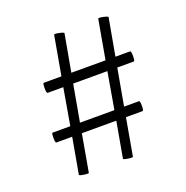

<svg xmlns="http://www.w3.org/2000/svg" viewBox="-107 -583 740 765"><g transform="rotate(-20 263.0 -201.0)"><path d="M351.1 -273.9H206.1L178.2 -118.2H324.2ZM462.9 -316.9Q467.8 -316.9 467.8 -295.4Q467.8 -273.9 462.9 -273.9H393.1L365.2 -118.2H428.2Q433.1 -118.2 433.1 -97.2Q433.1 -76.2 428.2 -76.2H357.9L330.1 81.1Q330.1 85 309.6 82Q289.1 79.1 290 75.2L316.9 -76.2H170.9L143.1 81.1Q143.1 85 122.6 82Q102.1 79.1 103 75.2L129.9 -76.2H63Q58.1 -76.2 58.1 -97.2Q58.1 -118.2 62 -118.2H137.2L164.1 -273.9H98.1Q92.8 -273.9 92.8 -295.4Q92.8 -316.9 97.2 -316.9H171.9L201.2 -481.9Q201.2 -486.8 222.2 -482.4Q243.2 -478 242.2 -474.1L213.9 -316.9H358.9L388.2 -481.9Q388.2 -486.8 409.2 -482.4Q430.2 -478 429.2 -474.1L400.9 -316.9Z"/></g></svg>

Font: Cormorant-Medium
Style: Regular
Weight: 500
Designer: Christian Thalmann (Catharsis Fonts)
Version: Version 3.000